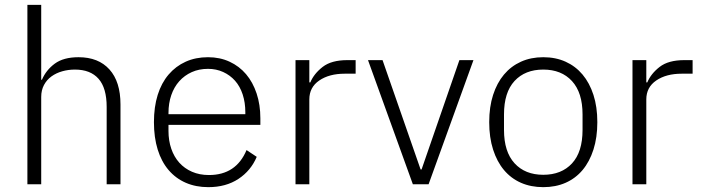

<svg xmlns="http://www.w3.org/2000/svg" viewBox="-20 -760 2893 792"><path d="M93 -740H150V-431H153Q170 -471 206 -497.5Q242 -524 304 -524Q386 -524 431.5 -473.5Q477 -423 477 -329V0H420V-319Q420 -397 386.5 -435Q353 -473 289 -473Q262 -473 237 -466Q212 -459 192.5 -445Q173 -431 161.5 -409.5Q150 -388 150 -360V0H93Z M839 12Q788 12 746.5 -6Q705 -24 675.5 -58.5Q646 -93 630.5 -143Q615 -193 615 -256Q615 -319 630.5 -368.5Q646 -418 675.5 -452.5Q705 -487 746 -505.5Q787 -524 838 -524Q887 -524 927 -505.5Q967 -487 995 -454Q1023 -421 1038.5 -374.5Q1054 -328 1054 -272V-245H675V-220Q675 -180 686.5 -146.5Q698 -113 719.5 -89Q741 -65 772 -51.5Q803 -38 842 -38Q954 -38 997 -141L1039 -113Q1015 -56 963.5 -22Q912 12 839 12ZM838 -476Q801 -476 771 -462.5Q741 -449 719.5 -425Q698 -401 686.5 -367.5Q675 -334 675 -294V-289H992V-297Q992 -337 981 -370.5Q970 -404 949.5 -427Q929 -450 900.5 -463Q872 -476 838 -476Z M1199 0V-512H1256V-420H1260Q1275 -456 1311 -484Q1347 -512 1413 -512H1447V-456H1402Q1338 -456 1297 -428Q1256 -400 1256 -350V0Z M1498 -512H1558L1715 -61H1719L1875 -512H1933L1748 0H1683Z M2221 12Q2170 12 2129 -6Q2088 -24 2059 -58.5Q2030 -93 2014 -143Q1998 -193 1998 -256Q1998 -319 2014 -368.5Q2030 -418 2059 -452.5Q2088 -487 2129 -505.5Q2170 -524 2221 -524Q2272 -524 2313 -505.5Q2354 -487 2383 -452.5Q2412 -418 2428 -368.5Q2444 -319 2444 -256Q2444 -193 2428 -143Q2412 -93 2383 -58.5Q2354 -24 2313 -6Q2272 12 2221 12ZM2221 -39Q2296 -39 2339.5 -86Q2383 -133 2383 -224V-288Q2383 -378 2339.5 -425.5Q2296 -473 2221 -473Q2146 -473 2102.5 -426Q2059 -379 2059 -288V-224Q2059 -134 2102.5 -86.5Q2146 -39 2221 -39Z M2589 0V-512H2646V-420H2650Q2665 -456 2701 -484Q2737 -512 2803 -512H2837V-456H2792Q2728 -456 2687 -428Q2646 -400 2646 -350V0Z"/></svg>

Font: IBM Plex Sans KR Light
Style: Regular
Weight: 300
Designer: Mike Abbink; Paul van der Laan; Pieter van Rosmalen; Wujin Sim; Chorong Kim; Dohee Lee;
Foundry: Sandoll Inc.
Version: Version 1.001